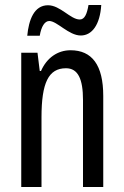

<svg xmlns="http://www.w3.org/2000/svg" viewBox="-20 -748 496 768"><path d="M89 -605H139C145 -642 159 -664 177 -664C208 -664 255 -606 303 -606C348 -606 380 -649 385 -728H334C328 -693 319 -670 299 -670C262 -670 221 -727 172 -727C116 -727 95 -668 89 -605ZM262 -547C211 -547 167 -517 144 -464H139L130 -537H65V0H146V-279C146 -417 174 -475 244 -475C292 -475 312 -432 312 -348V0H393V-364C393 -488 348 -547 262 -547Z"/></svg>

Font: Noto Sans Lao Looped ExtraCondensed
Style: Regular
Weight: 400
Width: 2
Designer: Mark Frömberg, Ben Mitchell
Foundry: The Fontpad Ltd
Version: Version 1.002